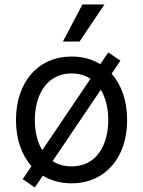

<svg xmlns="http://www.w3.org/2000/svg" viewBox="-20 -804 637 854"><path d="M134.9 29.8 170.5 -22.7C206.7 -0.7 250 11.4 298.3 11.4C446 11.4 545.5 -100.9 545.5 -269.9C545.5 -355.8 520.2 -426.5 476.6 -476.2L515.6 -534.1L461.6 -571L426.1 -518.5C389.9 -540.5 346.6 -552.6 298.3 -552.6C150.6 -552.6 51.1 -440.3 51.1 -269.9C51.1 -185 76.3 -114.3 120 -65L81 -7.1ZM134.9 -269.9C134.9 -379.3 186.1 -477.3 298.3 -477.3C331.7 -477.3 359.7 -468.8 382.5 -453.5L168 -136C145.6 -172.6 134.9 -219.8 134.9 -269.9ZM214.1 -87.4 428.3 -404.8C451 -367.9 461.6 -320 461.6 -269.9C461.6 -160.5 410.5 -63.9 298.3 -63.9C264.9 -63.9 236.9 -72.4 214.1 -87.4ZM259.9 -619.3H333.8L444.6 -784.1H346.6Z"/></svg>

Font: Margiela Sans
Style: Regular
Weight: 400
Designer: Stefan Endress, Andreas Faust
Version: Version 1.100;FEAKit 1.0